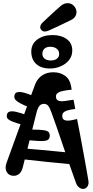

<svg xmlns="http://www.w3.org/2000/svg" viewBox="-20 -1156 605 1246"><path d="M22 -98Q29 -117.5 46 -164.2Q63 -211 85 -271.8Q107 -332.5 129 -393Q131 -397.5 132.5 -402Q134 -406.5 135.5 -410.8Q137 -415 138.5 -419.5Q141 -425.5 143.2 -431.8Q145.5 -438 147.5 -444Q153.5 -460 159 -475.2Q164.5 -490.5 169.5 -504.5Q171.5 -509 173 -513.2Q174.5 -517.5 176 -521.8Q177.5 -526 179 -530Q181.5 -537.5 184.2 -544.2Q187 -551 189 -557.5Q197 -578.5 201.8 -591.2Q206.5 -604 207 -606Q223 -647.5 255 -667.8Q287 -688 328 -687Q371 -686.5 402 -664.5Q433 -642.5 441 -598Q442 -592 443.2 -586Q444.5 -580 445 -574Q385 -568 364 -558.2Q343 -548.5 343 -531Q343 -509.5 357.8 -503.2Q372.5 -497 398.2 -500Q424 -503 457 -509Q460 -494 463 -479Q466 -464 468 -449Q421.5 -443 402.8 -433.5Q384 -424 384 -405Q384 -383 398.5 -377Q413 -371 435 -374.2Q457 -377.5 480 -384Q490 -334 499.5 -284Q509 -234 518 -184.5Q527 -135 536 -85.8Q545 -36.5 553 12Q558.5 39.5 547 54.8Q535.5 70 519 70Q506.5 70 493.5 60.5Q480.5 51 473 31Q432.5 -81 392.5 -200.2Q352.5 -319.5 314 -426Q303.5 -455.5 293.2 -468.8Q283 -482 265 -482Q248 -482 236.8 -470Q225.5 -458 217 -425Q194 -336 171.5 -244Q149 -152 127 -67Q119.5 -39.5 103.5 -27.2Q87.5 -15 70 -15Q38 -15 24 -39.2Q10 -63.5 22 -98ZM123 -251 142 -314Q165.5 -315 188.2 -315Q211 -315 234 -314Q268.5 -312.5 285.8 -305.5Q303 -298.5 303 -276Q303 -254.5 288 -246.8Q273 -239 230 -241Q203 -242.5 176.2 -245.2Q149.5 -248 123 -251ZM133 -122Q110 -125 96 -134.5Q82 -144 82 -159Q82 -182.5 100.2 -188.5Q118.5 -194.5 144 -192Q209.5 -187 281.2 -180.2Q353 -173.5 424 -166L444 -90Q360 -97.5 280.2 -105.8Q200.5 -114 133 -122ZM165 -461Q131.5 -475 111.2 -485.8Q91 -496.5 82 -506.5Q73 -516.5 73 -528Q73 -551.5 90 -556.8Q107 -562 134.8 -554.8Q162.5 -547.5 193.5 -534ZM130 -345Q90.5 -356 67.2 -364.5Q44 -373 34 -381.8Q24 -390.5 24 -402Q24 -426 41 -431.2Q58 -436.5 86.2 -429.8Q114.5 -423 148 -411ZM411 -246 396 -321Q421.5 -325.5 437.2 -325.2Q453 -325 460 -314.2Q467 -303.5 467 -277Q467 -258.5 453 -253.5Q439 -248.5 411 -246ZM447 -86 432 -166Q458 -171.5 473.5 -170.5Q489 -169.5 496 -157.5Q503 -145.5 503 -118Q503 -98 489 -92.8Q475 -87.5 447 -86ZM305 -711.5Q246.5 -711.5 214.8 -741Q183 -770.5 183 -821.5Q183 -870.5 222 -899.5Q261 -928.5 321 -928.5Q376.5 -928.5 412.8 -902.5Q449 -876.5 449 -828.5Q449 -792.5 428 -766.2Q407 -740 374 -725.8Q341 -711.5 305 -711.5ZM310 -763.5Q333.5 -763.5 348.8 -774.5Q364 -785.5 364 -806.5Q364 -827.5 347.8 -840Q331.5 -852.5 306 -852.5Q282 -852.5 268.5 -840.2Q255 -828 255 -807.5Q255 -786 270.2 -774.8Q285.5 -763.5 310 -763.5ZM297 -958Q282.5 -951.5 270.5 -951.5Q258 -951.5 249.5 -960.2Q241 -969 241 -979.5Q241 -995.5 258 -1011Q276.5 -1028.5 297.2 -1048Q318 -1067.5 338.5 -1086Q359 -1104.5 376 -1119Q396.5 -1135.5 419 -1135.5Q444 -1135.5 460.2 -1117.2Q476.5 -1099 476.5 -1077Q476.5 -1062.5 467.8 -1048.5Q459 -1034.5 439 -1025Q405.5 -1008.5 366 -989.8Q326.5 -971 297 -958Z"/></svg>

Font: Kablammo
Style: Regular
Weight: 400
Designer: Travis Kochel, Lizy Gershenzon, Daria Petrova, Ethan Cohen
Foundry: Vectro Type Foundry
Version: Version 1.002